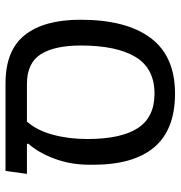

<svg xmlns="http://www.w3.org/2000/svg" viewBox="0 -633 643 683"><g transform="rotate(-90 321.5 -291.5)"><path d="M329.9 9.6Q201.9 9.6 139.4 -64.1Q76.9 -137.8 76.9 -281.9V-293Q76.9 -361.5 98.4 -418.9Q119.9 -476.4 151.5 -511.9V-523.8L238.8 -530.4L228.1 -514.1Q199.1 -481 183.8 -425Q168.5 -369 168.5 -302.1Q168.5 -182.8 207.1 -123.1Q245.6 -63.4 329.9 -63.4Q419.4 -63.4 460.2 -130.7Q501.1 -198 501.1 -325.8Q501.1 -419.2 469.9 -468.2Q438.6 -517.2 364 -517.2H44.4L55 -593.4H366.5Q483.6 -593.4 538.2 -524.9Q592.8 -456.4 592.8 -326.9Q592.8 -163.8 527.9 -77.1Q463.1 9.6 329.9 9.6Z"/></g></svg>

Font: Noto Sans Hebrew Light
Style: Regular
Weight: 100
Version: Version 3.000